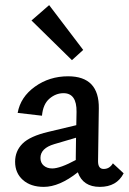

<svg xmlns="http://www.w3.org/2000/svg" viewBox="-20 -724 503 750"><path d="M305 -529 261 -489 103 -644 172 -704ZM421 -86 463 -47Q436 6 370 6Q304 6 284 -51Q212 6 151 6Q100 6 69.5 -21Q39 -48 39 -92Q39 -134 68 -163Q97 -192 169 -209L278 -235L279 -287Q280 -360 228 -360Q198 -360 173 -338.5Q148 -317 144 -272L49 -283Q60 -345 116.5 -385.5Q173 -426 246 -426Q368 -426 366 -300L363 -94Q363 -64 385 -64Q408 -64 421 -86ZM184 -66Q215 -66 276 -99V-111L277 -186L192 -161Q138 -145 138 -107Q138 -88 151 -77Q164 -66 184 -66Z"/></svg>

Font: EauTest Semibold
Style: Regular
Weight: 600
Designer: Christian Thalmann (Catharsis Fonts)
Version: Version 0.001;PS 000.001;hotconv 1.0.88;makeotf.lib2.5.64775